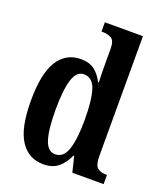

<svg xmlns="http://www.w3.org/2000/svg" viewBox="-141 -854 815 957"><g transform="rotate(20 266.5 -375.0)"><path d="M202 10Q123 10 79.5 -56.5Q36 -123 36 -267Q36 -412 79 -479.5Q122 -547 201 -547Q247 -547 274.5 -525Q302 -503 319 -468H323Q322 -491 321.5 -520Q321 -549 321 -577V-646Q321 -689 301.5 -700Q282 -711 256 -711H249V-760H451V-125Q451 -79 466.5 -64Q482 -49 512 -49H519V0H353L333 -82H329Q310 -39 280 -14.5Q250 10 202 10ZM240 -57Q285 -57 303 -112.5Q321 -168 321 -268Q321 -371 304 -426Q287 -481 240 -481Q201 -481 184 -426Q167 -371 167 -267Q167 -161 184 -109Q201 -57 240 -57Z"/></g></svg>

Font: Noto Serif Armenian ExtraCondensed
Style: Bold
Weight: 700
Width: 2
Designer: Monotype Design Team
Foundry: Monotype Imaging Inc.
Version: Version 2.008; ttfautohint (v1.8.4.7-5d5b)